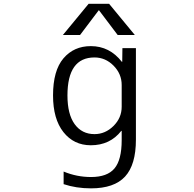

<svg xmlns="http://www.w3.org/2000/svg" viewBox="-20 -777 1040 1027"><path d="M707 -519.5V-30.3Q707 104.5 648.9 167.5Q590.8 230.5 466.8 230.5Q387.7 230.5 320.3 208V140.6Q390.6 169.9 466.8 169.9Q553.7 169.9 592.3 124Q630.9 78.1 630.9 -27.3V-77.1H628.9Q568.4 0 465.8 0Q375 0 319.3 -70.3Q263.7 -140.6 263.7 -266.6Q263.7 -399.4 319.3 -464.8Q375 -530.3 465.8 -530.3Q566.4 -530.3 631.8 -446.3H633.8L634.8 -519.5ZM701.2 -589.8H609.4L509.8 -721.7H507.8L408.2 -589.8H316.4L454.1 -756.8H563.5ZM340.8 -266.6Q340.8 -166 379.4 -112.8Q418 -59.6 485.4 -59.6Q543 -59.6 586.9 -103Q630.9 -146.5 630.9 -206.1V-322.3Q630.9 -381.8 587.4 -425.8Q543.9 -469.7 485.4 -469.7Q340.8 -469.7 340.8 -266.6Z"/></svg>

Font: Gen Shin Gothic Monospace Normal
Style: Regular
Weight: 350
Designer: [Source Han Sans]
Ryoko NISHIZUKA  (kana & ideographs); Paul D. Hunt (Latin, Greek & Cyrillic); Wenlong ZHANG  (bopomofo
Version: Version 1.002.20150607